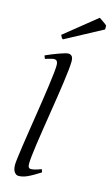

<svg xmlns="http://www.w3.org/2000/svg" viewBox="-149 -1043 650 1116"><g transform="rotate(15 176.0 -485.0)"><path d="M212.9 -35.2Q189 -20 170.7 -9.5Q152.3 1 137.5 7.6Q122.6 14.2 109.9 17.1Q97.2 20 85 20Q71.3 20 60.5 5.4Q49.8 -9.3 49.8 -38.1Q49.8 -50.3 53.5 -79.6Q57.1 -108.9 63 -149.4Q68.8 -189.9 76.4 -238.5Q84 -287.1 91.8 -337.9Q99.6 -388.7 107.2 -438.5Q114.7 -488.3 120.6 -531.2Q126.5 -574.2 130.1 -607.2Q133.8 -640.1 133.8 -657.2Q133.8 -668.5 131.6 -675Q129.4 -681.6 126 -684.8Q122.6 -688 117.9 -689Q113.3 -689.9 108.9 -689.9Q105 -689.9 96.4 -687.7Q87.9 -685.5 79.6 -683.1Q69.8 -680.2 58.1 -676.8L50.8 -695.8Q71.3 -705.1 92 -713.4Q112.8 -721.7 130.6 -728Q148.4 -734.4 162.1 -738.3Q175.8 -742.2 182.1 -742.2Q195.8 -742.2 203.9 -733.4Q211.9 -724.6 211.9 -702.1Q211.9 -683.1 208.3 -649.4Q204.6 -615.7 198.7 -572.5Q192.9 -529.3 185.1 -479.7Q177.2 -430.2 169.4 -379.4Q161.6 -328.6 153.8 -279.5Q146 -230.5 140.1 -188.5Q134.3 -146.5 130.6 -114.5Q127 -82.5 127 -65.9Q127 -49.3 131.6 -43.2Q136.2 -37.1 144 -37.1Q155.3 -37.1 170.2 -41Q185.1 -44.9 207 -53.2ZM352.1 -932.6 129.9 -813.5Q123 -817.9 120.6 -822.3Q118.2 -826.7 113.8 -836.4L304.7 -990.2L315.9 -982.9Q322.3 -978.5 329.3 -973.6Q336.4 -968.8 342.8 -963.9Q349.1 -959 352.1 -955.6Z"/></g></svg>

Font: Gentium Plus Afr
Style: Italic
Weight: 400
Italic angle: -8°
Designer: J. Victor Gaultney, Annie Olsen, Iska Routamaa, Becca Hirsbrunner
Foundry: SIL International
Version: Version 5.000